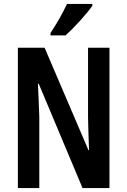

<svg xmlns="http://www.w3.org/2000/svg" viewBox="-20 -957 647 977"><path d="M450 -928V-937H321C300 -893 273 -843 237 -789V-777H314C358 -817 424 -889 450 -928ZM537 0V-714H428V-360C429 -314 430 -273 433 -193H430L207 -714H71V0H180V-362C178 -407 177 -453 173 -531H177L400 0Z"/></svg>

Font: Noto Sans Gujarati ExtraCondensed SemiBold
Style: Regular
Weight: 600
Width: 2
Designer: Jelle Bosma - Monotype Design Team, Universal Thirst
Foundry: Monotype Imaging Inc.
Version: Version 2.106